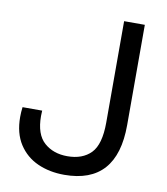

<svg xmlns="http://www.w3.org/2000/svg" viewBox="-83 -797 766 881"><g transform="rotate(10 300.0 -356.0)"><path d="M30.5 -211.5Q30.5 -233.5 33.5 -257.5H125Q124 -239.5 124 -232.5Q124 -147 166.5 -109.2Q209 -71.5 274.5 -71.5Q345 -71.5 384.5 -112Q424 -152.5 424 -254.5V-727H520.5V-260Q520.5 15 275.5 15Q206.5 15 151.2 -9.8Q96 -34.5 63.2 -85.2Q30.5 -136 30.5 -211.5Z"/></g></svg>

Font: SplineSansMono30
Style: Regular
Weight: 400
Designer: Eben Sorkin, Mirko Velimirovic
Foundry: Sorkin Type
Version: Version 1.000